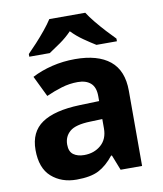

<svg xmlns="http://www.w3.org/2000/svg" viewBox="-86 -836 776 915"><g transform="rotate(-10 302.0 -378.0)"><path d="M302 -557Q412 -557 470.5 -509.5Q529 -462 529 -364V0H425L396 -74H392Q357 -30 318 -10Q279 10 211 10Q138 10 90 -32.5Q42 -75 42 -163Q42 -250 103 -291.5Q164 -333 286 -337L381 -340V-364Q381 -407 358.5 -427Q336 -447 296 -447Q256 -447 218 -435.5Q180 -424 142 -407L93 -508Q137 -531 190.5 -544Q244 -557 302 -557ZM323 -251Q251 -249 223 -225Q195 -201 195 -162Q195 -128 215 -113.5Q235 -99 267 -99Q315 -99 348 -127.5Q381 -156 381 -208V-253ZM389 -766Q403 -744 425.5 -716.5Q448 -689 472 -663Q496 -637 514 -619V-606H415Q389 -622 358 -643.5Q327 -665 301 -692Q275 -665 245 -644Q215 -623 189 -606H90V-619Q109 -638 132.5 -663.5Q156 -689 178.5 -716.5Q201 -744 215 -766Z"/></g></svg>

Font: Noto Sans Kannada
Style: Bold
Weight: 700
Designer: Jelle Bosma - Monotype Design Team
Foundry: Monotype Imaging Inc.
Version: Version 2.005; ttfautohint (v1.8.4.7-5d5b)